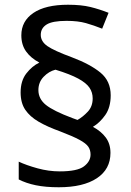

<svg xmlns="http://www.w3.org/2000/svg" viewBox="-20 -785 553 810"><path d="M67 -395Q67 -444 91 -475Q115 -506 146 -521Q110 -540 90 -568Q70 -596 70 -636Q70 -696 121 -730.5Q172 -765 267 -765Q323 -765 361.5 -755.5Q400 -746 438 -731L411 -664Q376 -678 342.5 -687.5Q309 -697 261 -697Q201 -697 176.5 -681.5Q152 -666 152 -638Q152 -610 180 -590.5Q208 -571 284 -543Q361 -514 404 -478.5Q447 -443 447 -383Q447 -332 424 -299.5Q401 -267 372 -250Q407 -231 426.5 -204.5Q446 -178 446 -140Q446 -71 388.5 -33Q331 5 228 5Q172 5 131 -3.5Q90 -12 59 -28V-103Q91 -88 138 -75Q185 -62 232 -62Q306 -62 334 -83Q362 -104 362 -133Q362 -152 352.5 -166Q343 -180 315.5 -195Q288 -210 233 -231Q180 -250 143 -271.5Q106 -293 86.5 -322Q67 -351 67 -395ZM142 -405Q142 -368 173.5 -342.5Q205 -317 285 -287L307 -279Q330 -292 350.5 -314Q371 -336 371 -370Q371 -395 357.5 -415Q344 -435 310 -453.5Q276 -472 214 -491Q186 -484 164 -461Q142 -438 142 -405Z"/></svg>

Font: Noto Sans
Style: Regular
Weight: 400
Designer: Monotype Design Team
Foundry: Monotype Imaging Inc.
Version: Version 1.902